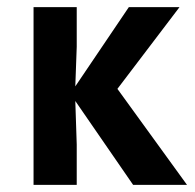

<svg xmlns="http://www.w3.org/2000/svg" viewBox="-20 -518 547 538"><path d="M74 0V-498H195V-387L191 -276L341 -498H483L309 -269L504 0H353L191 -235L195 -113V0Z"/></svg>

Font: Alatsi
Style: Regular
Weight: 400
Designer: Spyros Zevelakis, Eben Sorkin
Foundry: www.sorkintype.com
Version: Version 1.008; ttfautohint (v1.8.4.7-5d5b)